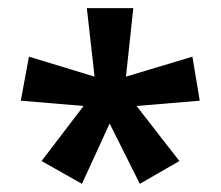

<svg xmlns="http://www.w3.org/2000/svg" viewBox="-20 -781 542 471"><path d="M307 -761H193L212 -593L51 -642L31 -534L185 -521L82 -386L181 -330L249 -478L323 -330L420 -386L315 -521L470 -534L452 -642L289 -593Z"/></svg>

Font: Noto Sans Myanmar UI SemiCondensed SemiBold
Style: Regular
Weight: 600
Width: 4
Designer: Monotype Design Team
Foundry: Monotype Imaging Inc.
Version: Version 2.103